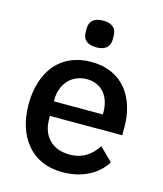

<svg xmlns="http://www.w3.org/2000/svg" viewBox="-112 -821 780 916"><g transform="rotate(15 278.0 -362.5)"><path d="M282 12C207 12 148 -14 107 -62C66 -109 43 -177 43 -260C43 -343 66 -411 107 -459C148 -506 207 -532 282 -532C358 -532 416 -504 455 -457C494 -409 513 -345 513 -273V-232H156V-215C156 -135 205 -78 293 -78C357 -78 399 -108 430 -156L494 -93C455 -29 379 12 282 12ZM282 -447C245 -447 213 -433 191 -409C169 -385 156 -351 156 -311V-304H398V-314C398 -394 354 -447 282 -447ZM284 -605C236 -605 217 -629 217 -662V-680C217 -713 236 -737 284 -737C332 -737 351 -713 351 -680V-662C351 -629 332 -605 284 -605Z"/></g></svg>

Font: Plexus Sans Medium
Style: Regular
Weight: 500
Version: Version 2.001;PS 002.001;hotconv 1.0.70;makeotf.lib2.5.58329